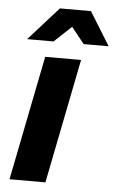

<svg xmlns="http://www.w3.org/2000/svg" viewBox="-54 -788 501 826"><g transform="rotate(5 197.0 -375.5)"><path d="M19 0 126 -538H281L174 0ZM42 -607 171 -751H305L394 -607H286L190 -727H284L156 -607Z"/></g></svg>

Font: MOST Montserrat
Style: Bold Italic
Weight: 700
Italic angle: -11.3°
Designer: Julieta Ulanovsky
Foundry: Julieta Ulanovsky
Version: Version 8.000;March 11, 2024;FontCreator 15.0.0.2926 64-bit